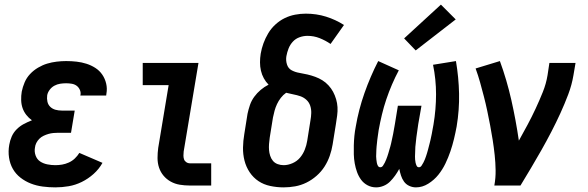

<svg xmlns="http://www.w3.org/2000/svg" viewBox="-20 -802 2540 830"><path d="M219 8Q192 8 165 4.5Q138 1 113.5 -8.5Q89 -18 68.5 -34Q48 -50 35.5 -72Q23 -94 19 -121Q15 -148 20 -176Q23 -194 30.5 -211.5Q38 -229 52 -243Q66 -257 83 -266Q100 -275 118 -282Q104 -292 93.5 -305.5Q83 -319 77.5 -335Q72 -351 71.5 -369.5Q71 -388 74 -406Q78 -426 86.5 -446Q95 -466 110 -482Q125 -498 144.5 -509.5Q164 -521 184 -527Q204 -533 225 -535.5Q246 -538 266 -538Q289 -538 311 -535.5Q333 -533 353.5 -526.5Q374 -520 392 -508.5Q410 -497 422 -479.5Q434 -462 439 -440.5Q444 -419 440 -397Q440 -395 439.5 -393Q439 -391 439 -389H327Q327 -389 327.5 -390Q328 -391 328 -392Q330 -403 325 -414Q320 -425 311 -431.5Q302 -438 290 -440Q278 -442 266 -442Q253 -442 240 -440Q227 -438 215 -431.5Q203 -425 194.5 -413.5Q186 -402 184 -390Q182 -376 185 -362.5Q188 -349 197.5 -340Q207 -331 220 -327.5Q233 -324 247 -324H303L287 -228H231Q221 -228 210.5 -227Q200 -226 189.5 -223Q179 -220 168.5 -215Q158 -210 150 -202Q142 -194 137 -184Q132 -174 131 -163Q128 -146 134 -129.5Q140 -113 153.5 -104Q167 -95 184.5 -91.5Q202 -88 219 -88Q234 -88 248.5 -90.5Q263 -93 277.5 -99.5Q292 -106 303.5 -117Q315 -128 323 -141L423 -98Q408 -71 384.5 -50Q361 -29 333.5 -15.5Q306 -2 277 3Q248 8 219 8Z M800 0Q778 0 757 -3.5Q736 -7 718 -17Q700 -27 687 -42.5Q674 -58 667.5 -77.5Q661 -97 661 -119Q661 -141 664 -163L709 -434H597V-530H838L774 -147Q773 -138 773 -129.5Q773 -121 775.5 -113.5Q778 -106 785 -101Q792 -96 800 -96H893V0Z M1206 8Q1177 8 1148.5 2Q1120 -4 1097.5 -19Q1075 -34 1059.5 -57Q1044 -80 1037 -107.5Q1030 -135 1030.5 -164Q1031 -193 1036 -222L1050 -310Q1054 -329 1060.5 -348Q1067 -367 1079 -383.5Q1091 -400 1107 -413.5Q1123 -427 1141 -436Q1129 -448 1120.5 -463.5Q1112 -479 1108 -496.5Q1104 -514 1104 -532.5Q1104 -551 1107 -570Q1111 -593 1119 -615Q1127 -637 1139.5 -658Q1152 -679 1170.5 -696Q1189 -713 1210.5 -723.5Q1232 -734 1255.5 -738.5Q1279 -743 1302 -743Q1348 -743 1389.5 -730Q1431 -717 1467 -694L1409 -612Q1387 -627 1362 -637Q1337 -647 1309 -647Q1292 -647 1275 -641Q1258 -635 1246 -622Q1234 -609 1227.5 -592.5Q1221 -576 1218 -559Q1215 -541 1220.5 -523.5Q1226 -506 1241 -498Q1256 -490 1274 -487Q1292 -484 1309 -480Q1326 -476 1342.5 -470Q1359 -464 1373.5 -455Q1388 -446 1400 -433Q1412 -420 1420 -405Q1428 -390 1433 -373Q1438 -356 1439 -338.5Q1440 -321 1437.5 -302.5Q1435 -284 1432 -265L1418 -178Q1414 -153 1405.5 -128.5Q1397 -104 1383 -82Q1369 -60 1348.5 -42Q1328 -24 1304.5 -12.5Q1281 -1 1256 3.5Q1231 8 1206 8ZM1206 -88Q1225 -88 1244.5 -96.5Q1264 -105 1277 -120.5Q1290 -136 1297.5 -155Q1305 -174 1308 -193L1322 -281Q1325 -297 1325.5 -313.5Q1326 -330 1321 -345Q1316 -360 1304.5 -370.5Q1293 -381 1278.5 -386Q1264 -391 1248 -394Q1232 -397 1217 -401Q1204 -392 1194 -379Q1184 -366 1177.5 -352Q1171 -338 1167 -323.5Q1163 -309 1160 -294L1146 -207Q1144 -193 1143 -179.5Q1142 -166 1143 -153.5Q1144 -141 1148 -128.5Q1152 -116 1160 -106.5Q1168 -97 1180.5 -92.5Q1193 -88 1206 -88Z M1606 8Q1586 8 1569 -1Q1552 -10 1541 -25Q1530 -40 1523.5 -58Q1517 -76 1513.5 -95.5Q1510 -115 1509.5 -134.5Q1509 -154 1509.5 -174Q1510 -194 1512 -214.5Q1514 -235 1518 -255Q1524 -291 1533.5 -327.5Q1543 -364 1555.5 -399.5Q1568 -435 1583 -470Q1598 -505 1615 -538L1704 -498Q1688 -468 1674.5 -436.5Q1661 -405 1650 -372.5Q1639 -340 1631 -306.5Q1623 -273 1617 -240Q1616 -233 1615 -226Q1614 -219 1613 -212Q1612 -205 1611 -197.5Q1610 -190 1609.5 -183Q1609 -176 1608 -169Q1607 -162 1607 -154.5Q1607 -147 1606.5 -140Q1606 -133 1606 -126Q1606 -119 1607 -112Q1608 -105 1609 -98.5Q1610 -92 1613.5 -85.5Q1617 -79 1624 -79Q1631 -79 1635.5 -85.5Q1640 -92 1643.5 -99Q1647 -106 1649.5 -112.5Q1652 -119 1654.5 -126Q1657 -133 1659 -140Q1661 -147 1663 -154Q1665 -161 1667 -167.5Q1669 -174 1670.5 -181Q1672 -188 1673.5 -195Q1675 -202 1676.5 -209Q1678 -216 1679.5 -223Q1681 -230 1682 -237Q1683 -244 1684.5 -251Q1686 -258 1687 -265L1700 -345H1802L1788 -265Q1787 -258 1786 -251Q1785 -244 1784 -237Q1783 -230 1782 -223Q1781 -216 1780 -209Q1779 -202 1778.5 -195Q1778 -188 1777 -181Q1776 -174 1775.5 -167Q1775 -160 1775 -153Q1775 -146 1774.5 -139Q1774 -132 1774 -125.5Q1774 -119 1774.5 -112Q1775 -105 1776.5 -98.5Q1778 -92 1781 -85.5Q1784 -79 1791 -79Q1798 -79 1802.5 -86Q1807 -93 1810.5 -99.5Q1814 -106 1816.5 -112.5Q1819 -119 1821.5 -126Q1824 -133 1826 -140Q1828 -147 1830 -154Q1832 -161 1833.5 -167.5Q1835 -174 1837 -181Q1839 -188 1840.5 -195Q1842 -202 1843.5 -209Q1845 -216 1846.5 -223Q1848 -230 1849 -237Q1850 -244 1851.5 -250.5Q1853 -257 1854 -264Q1865 -330 1865 -394.5Q1865 -459 1852 -522L1951 -538Q1963 -468 1964.5 -397.5Q1966 -327 1954 -255Q1949 -228 1942.5 -201Q1936 -174 1927 -147.5Q1918 -121 1905.5 -95Q1893 -69 1875 -46.5Q1857 -24 1831.5 -8Q1806 8 1778 8Q1763 8 1749 1.5Q1735 -5 1726.5 -17Q1718 -29 1713.5 -43Q1709 -57 1706 -72Q1698 -57 1688 -43Q1678 -29 1666 -17Q1654 -5 1638 1.5Q1622 8 1606 8ZM1777 -584 1727 -636 1886 -782 1950 -718Z M2117 0Q2123 -33 2122.5 -66Q2122 -99 2118.5 -131.5Q2115 -164 2110 -196Q2105 -228 2099 -259.5Q2093 -291 2086.5 -322Q2080 -353 2072 -384Q2064 -415 2055.5 -445.5Q2047 -476 2036 -506L2141 -538Q2171 -456 2190.5 -369.5Q2210 -283 2223 -194Q2242 -228 2260.5 -262.5Q2279 -297 2295.5 -332.5Q2312 -368 2326.5 -404Q2341 -440 2347 -477L2355 -530H2468L2459 -477Q2452 -435 2436.5 -394Q2421 -353 2402.5 -312.5Q2384 -272 2363.5 -232.5Q2343 -193 2321 -154Q2299 -115 2276 -76.5Q2253 -38 2230 0Z"/></svg>

Font: Iosevka Slab
Style: Bold Italic
Weight: 700
Italic angle: -9°
Monospace: yes
Designer: Belleve Invis
Foundry: Belleve Invis
Version: Version 11.1.0; ttfautohint (v1.8.3)